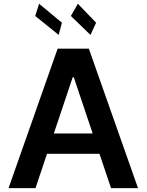

<svg xmlns="http://www.w3.org/2000/svg" viewBox="-20 -981 764 1001"><path d="M302.9 -862.6 183.9 -961.3 163.7 -897.7 285.9 -799ZM481.2 -862.6 386 -961.3 349.4 -897.7 451.7 -799ZM558.9 0H699.6L443.2 -727.3H280.5L24.5 0H165.1L225.1 -179.3H498.6ZM260.7 -285.2 359 -578.1H364.7L463.1 -285.2Z"/></svg>

Font: TID UI Semi Bold
Style: Regular
Weight: 600
Designer: The TID Project Authors
Foundry: Bakken & Bæck
Version: Version 1.001;hotconv 1.0.109;makeotfexe 2.5.65596